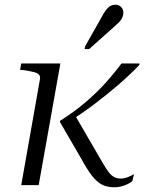

<svg xmlns="http://www.w3.org/2000/svg" viewBox="-20 -785 617 814"><path d="M393 -133 297 -298 262 -262Q325 -302 380 -343.5Q435 -385 483 -426.5Q531 -468 571 -510V-516H495Q464 -474 426.5 -432.5Q389 -391 342 -351Q295 -311 235 -273L234 -268L324 -113Q349 -67 369.5 -40.5Q390 -14 412 -2.5Q434 9 465 9Q481 9 495.5 5Q510 1 522 -5Q534 -11 541 -17L548 -47Q537 -40 522 -34Q507 -28 491 -28Q473 -28 459.5 -37Q446 -46 431 -69Q416 -92 393 -133ZM70 0H144L236 -516H70L65 -489L86 -487Q110 -483 125 -479Q140 -475 146 -467.5Q152 -460 149 -447ZM409 -709Q419 -729 428 -741Q437 -753 447 -759Q457 -765 469 -765Q484 -765 493.5 -755.5Q503 -746 503 -731Q503 -720 498 -709.5Q493 -699 483.5 -689.5Q474 -680 460 -668L358 -577H339L341 -589Z"/></svg>

Font: Roboto Serif 120pt Expanded Light
Style: Italic
Weight: 300
Width: 7
Italic angle: -10°
Designer: Greg Gazdowicz
Foundry: Commercial Type
Version: Version 1.008